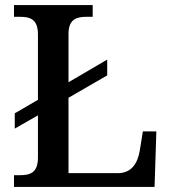

<svg xmlns="http://www.w3.org/2000/svg" viewBox="-20 -734 673 754"><path d="M35 0H587L594 -218H541L529 -143C521 -95 498 -54 443 -54H249V-350L401 -438V-500L249 -411V-603C250 -660 282 -668 321 -668H344V-714H35V-668H57C97 -668 129 -660 129 -599V-342L38 -289V-229L129 -281V-115C129 -54 97 -46 57 -46H35Z"/></svg>

Font: Noto Serif Oriya Medium
Style: Regular
Weight: 500
Designer: David Williams
Foundry: Google LLC, David Williams
Version: Version 1.051